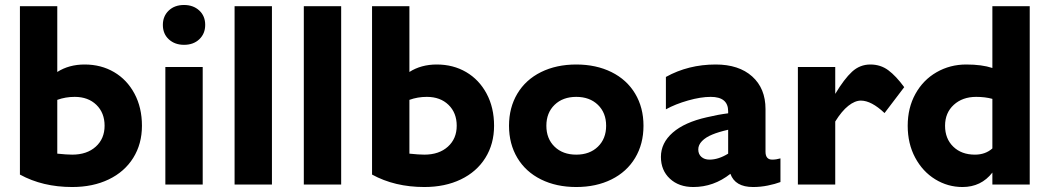

<svg xmlns="http://www.w3.org/2000/svg" viewBox="-20 -741 4215 771"><path d="M210 -716V-452Q257 -482 320 -482Q386 -482 438 -451.5Q490 -421 520 -365Q550 -309 550 -236Q550 -163 515 -107Q480 -51 416.5 -20.5Q353 10 270 10Q151 10 60 -40V-716ZM270 -120Q329 -120 364.5 -152Q400 -184 400 -236Q400 -288 367 -320Q334 -352 280 -352Q243 -352 210 -340V-124Q248 -120 270 -120Z M719 -721Q681 -721 657.5 -698.5Q634 -676 634 -641Q634 -605 658 -583Q682 -561 719 -561Q757 -561 780.5 -583.5Q804 -606 804 -641Q804 -677 780 -699Q756 -721 719 -721ZM794 0H644V-472H794Z M1072 -716V0H922V-716Z M1350 -716V0H1200V-716Z M1624 -716V-452Q1671 -482 1734 -482Q1800 -482 1852 -451.5Q1904 -421 1934 -365Q1964 -309 1964 -236Q1964 -163 1929 -107Q1894 -51 1830.5 -20.5Q1767 10 1684 10Q1565 10 1474 -40V-716ZM1684 -120Q1743 -120 1778.5 -152Q1814 -184 1814 -236Q1814 -288 1781 -320Q1748 -352 1694 -352Q1657 -352 1624 -340V-124Q1662 -120 1684 -120Z M2564 -236Q2564 -163 2530.5 -107Q2497 -51 2435.5 -20.5Q2374 10 2294 10Q2214 10 2152.5 -20.5Q2091 -51 2057.5 -107Q2024 -163 2024 -236Q2024 -309 2057.5 -365Q2091 -421 2152.5 -451.5Q2214 -482 2294 -482Q2374 -482 2435.5 -451.5Q2497 -421 2530.5 -365Q2564 -309 2564 -236ZM2414 -236Q2414 -288 2381 -320Q2348 -352 2294 -352Q2240 -352 2207 -320Q2174 -288 2174 -236Q2174 -184 2207 -152Q2240 -120 2294 -120Q2348 -120 2381 -152Q2414 -184 2414 -236Z M2913 -43Q2846 10 2764 10Q2706 10 2670 -23.5Q2634 -57 2634 -111Q2634 -167 2681.5 -208.5Q2729 -250 2818 -270Q2864 -281 2904 -286V-294Q2904 -352 2834 -352Q2794 -352 2743 -337.5Q2692 -323 2654 -302V-432Q2744 -482 2854 -482Q2947 -482 3000.5 -434Q3054 -386 3054 -303V-132Q3054 -100 3081 -100Q3097 -100 3114 -105V-10Q3093 -2 3063.5 4Q3034 10 3004 10Q2932 10 2913 -43ZM2829 -100Q2865 -100 2904 -124V-220Q2865 -211 2841 -201Q2814 -190 2799 -174.5Q2784 -159 2784 -141Q2784 -122 2796.5 -111Q2809 -100 2829 -100Z M3184 0V-472H3334V-364Q3370 -424 3401.5 -453Q3433 -482 3475 -482Q3516 -482 3547 -459Q3578 -436 3611 -391L3532 -287Q3479 -337 3437 -337Q3413 -337 3386.5 -316Q3360 -295 3334 -253V0Z M3625 -236Q3625 -308 3656 -364Q3687 -420 3741 -451Q3795 -482 3860 -482Q3923 -482 3965 -468V-716H4115V0H3965V-48Q3920 10 3845 10Q3786 10 3735.5 -21Q3685 -52 3655 -108Q3625 -164 3625 -236ZM3895 -120Q3937 -120 3965 -145V-344Q3936 -352 3900 -352Q3845 -352 3810 -320Q3775 -288 3775 -236Q3775 -184 3808 -152Q3841 -120 3895 -120Z"/></svg>

Font: Madhuban Bold
Style: Regular
Weight: 700
Designer: jaikishan Patel
Foundry: MagicType
Version: Version 1.000